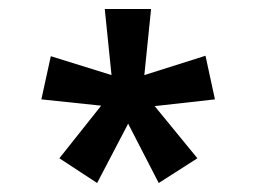

<svg xmlns="http://www.w3.org/2000/svg" viewBox="-20 -779 570 427"><path d="M333 -372 265 -504 196 -372 112 -427 205 -544 72 -558 93 -654 228 -612 213 -759H316L301 -612L437 -655L458 -558L324 -543L419 -427Z"/></svg>

Font: Noto Sans Mono Condensed SemiBold
Style: Regular
Weight: 600
Width: 3
Designer: Monotype Design Team
Foundry: Monotype Imaging Inc.
Version: Version 2.014